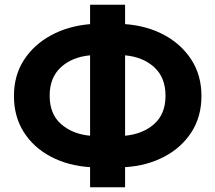

<svg xmlns="http://www.w3.org/2000/svg" viewBox="-20 -775 910 812"><path d="M509 -541Q585 -534 632.5 -490.5Q680 -447 680 -370Q680 -293 632 -250.5Q584 -208 509 -201ZM361 17H509V-68Q602 -74 675 -112.5Q748 -151 790 -216.5Q832 -282 832 -369Q832 -456 790 -521.5Q748 -587 675.5 -626.5Q603 -666 509 -673V-755H361V-673Q268 -665 195.5 -625.5Q123 -586 81 -521Q39 -456 39 -369Q39 -282 80.5 -216.5Q122 -151 195 -112.5Q268 -74 361 -68ZM361 -201Q286 -208 238 -250.5Q190 -293 190 -370Q190 -447 237.5 -490.5Q285 -534 361 -541Z"/></svg>

Font: Repo Bold
Style: Bold
Weight: 700
Designer: Stefan Peev
Foundry: Context Ltd
Version: Version 1.502